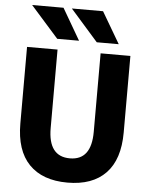

<svg xmlns="http://www.w3.org/2000/svg" viewBox="-63 -1018 841 1079"><g transform="rotate(5 357.5 -478.5)"><path d="M251 -967 354 -790H231L74 -967ZM474 -967 578 -790H454L298 -967ZM238 -730V-287Q238 -127 360 -127Q481 -127 481 -287V-730H649V-298Q649 -146 574 -68Q499 10 358 10Q217 10 141.5 -68Q66 -146 66 -298V-730Z"/></g></svg>

Font: Mplus 1p ExtraBold
Style: Regular
Weight: 800
Version: Version 1.061